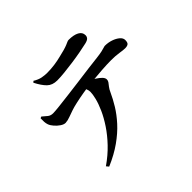

<svg xmlns="http://www.w3.org/2000/svg" viewBox="-177 -1029 1353 1353"><g transform="rotate(-45 500.0 -352.0)"><path d="M199 47Q264 2 313 -49.5Q362 -101 396.5 -153Q431 -205 452.5 -253Q474 -301 483.5 -339.5Q493 -378 493 -401Q493 -416 486.5 -432Q480 -448 463 -463L530 -473Q559 -457 583.5 -441.5Q608 -426 622.5 -411Q637 -396 637 -381Q637 -369 629.5 -358.5Q622 -348 611 -334.5Q600 -321 589 -296Q570 -254 540.5 -205.5Q511 -157 467 -108.5Q423 -60 360.5 -15.5Q298 29 214 65ZM215 -370Q198 -370 178 -383.5Q158 -397 141.5 -416Q125 -435 119 -452Q114 -466 113 -483Q112 -500 113 -518L125 -523Q145 -505 161 -492.5Q177 -480 200 -480Q220 -480 264 -485Q308 -490 365 -497Q422 -504 483 -512Q544 -520 600 -527.5Q656 -535 696 -539Q730 -543 749.5 -547.5Q769 -552 779.5 -555.5Q790 -559 795 -559Q827 -559 856.5 -549Q886 -539 905.5 -522.5Q925 -506 925 -486Q925 -461 914.5 -453Q904 -445 883 -445Q866 -445 831.5 -450.5Q797 -456 753 -456Q713 -456 656 -452Q599 -448 537 -442Q499 -438 454.5 -430.5Q410 -423 372 -414.5Q334 -406 314 -399Q289 -391 263 -381Q237 -371 215 -370ZM385 -623Q337 -623 309 -650.5Q281 -678 254 -731L264 -740Q295 -721 321.5 -716Q348 -711 373 -711Q410 -711 446 -716Q482 -721 513 -729Q544 -737 565 -742Q590 -749 604.5 -755Q619 -761 627.5 -765Q636 -769 643 -769Q693 -769 722 -753.5Q751 -738 751 -708Q751 -694 742.5 -684Q734 -674 710 -668Q680 -661 637.5 -653Q595 -645 548.5 -638.5Q502 -632 459 -627.5Q416 -623 385 -623Z"/></g></svg>

Font: Noto Serif SC ExtraLight
Style: Bold
Weight: 700
Version: Version 2.002-H1;hotconv 1.1.0;makeotfexe 2.6.0